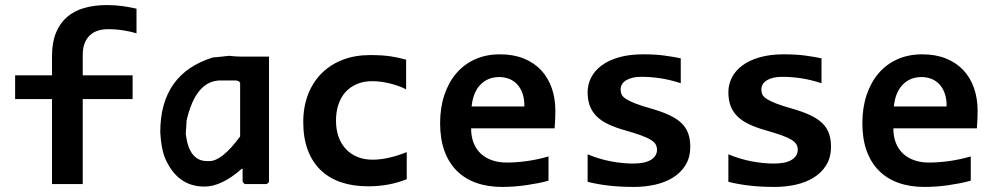

<svg xmlns="http://www.w3.org/2000/svg" viewBox="-20 -719 3889 750"><path d="M513.2 -588.9Q491.7 -595.7 462.2 -600.3Q432.6 -605 401.9 -605Q380.9 -605 362.8 -599.4Q344.7 -593.8 331.5 -581.5Q318.4 -569.3 310.8 -550.5Q303.2 -531.7 303.2 -504.9V-424.8H498V-332H303.2V0H183.1V-332H39.1V-424.8H183.1V-500Q183.1 -552.7 198.5 -590.6Q213.9 -628.4 241.9 -652.6Q270 -676.8 309.6 -688Q349.1 -699.2 397.9 -699.2Q430.2 -699.2 459.2 -695.1Q488.3 -690.9 513.2 -685.1ZM0 -496.1Z M1030.8 -498V-10.3Q1030.8 -5.4 1021 0H938Q933.1 0 927.7 -10.3V-59.6H924.3Q845.7 9.8 778.3 9.8Q670.4 9.8 622.6 -106.4Q609.4 -142.6 606 -202.6Q606 -430.7 811.5 -494.6Q818.8 -494.6 874.5 -501Q902.8 -498 918 -498ZM705.6 -195.8Q718.3 -89.8 788.6 -89.8H798.3Q847.2 -89.8 918 -186V-395Q914.6 -404.8 897.9 -404.8H841.8Q745.1 -404.8 709 -249Z M1568.8 -19Q1533.7 -4.9 1496.1 2Q1458.5 8.8 1417.5 8.8Q1358.4 8.8 1311.5 -7.3Q1264.6 -23.4 1231.9 -55.2Q1199.2 -86.9 1181.9 -133.8Q1164.6 -180.7 1164.6 -242.2Q1164.6 -301.8 1183.3 -350.1Q1202.1 -398.4 1236.3 -432.6Q1270.5 -466.8 1318.6 -485.4Q1366.7 -503.9 1425.8 -503.9Q1474.1 -503.9 1507.1 -498.8Q1540 -493.7 1566.4 -485.8V-370.1Q1536.1 -385.3 1500.7 -393.6Q1465.3 -401.9 1433.6 -401.9Q1400.4 -401.9 1374 -390.6Q1347.7 -379.4 1329.6 -359.4Q1311.5 -339.4 1302 -310.8Q1292.5 -282.2 1292.5 -248Q1292.5 -212.4 1302.7 -184.1Q1313 -155.8 1331.8 -136Q1350.6 -116.2 1377 -105.7Q1403.3 -95.2 1435.5 -95.2Q1451.2 -95.2 1468.5 -97.4Q1485.8 -99.6 1503.2 -103.8Q1520.5 -107.9 1537.4 -113.3Q1554.2 -118.7 1568.8 -125Z M2149.4 -286.1Q2149.4 -273.9 2148.7 -254.4Q2147.9 -234.9 2146.5 -217.8H1820.3Q1820.3 -185.1 1830.3 -160.2Q1840.3 -135.3 1858.6 -118.4Q1877 -101.6 1902.6 -92.8Q1928.2 -84 1959.5 -84Q1995.6 -84 2036.9 -89.6Q2078.1 -95.2 2122.6 -107.9V-13.2Q2103.5 -7.8 2081.1 -3.4Q2058.6 1 2035.2 4.4Q2011.7 7.8 1987.8 9.5Q1963.9 11.2 1941.4 11.2Q1884.8 11.2 1839.8 -4.9Q1794.9 -21 1763.7 -52.5Q1732.4 -84 1715.8 -130.4Q1699.2 -176.8 1699.2 -237.8Q1699.2 -298.3 1715.8 -347.9Q1732.4 -397.5 1762.7 -432.9Q1793 -468.3 1836.2 -487.5Q1879.4 -506.8 1932.6 -506.8Q1985.4 -506.8 2025.9 -490.5Q2066.4 -474.1 2093.8 -444.8Q2121.1 -415.5 2135.3 -375Q2149.4 -334.5 2149.4 -286.1ZM2028.3 -303.2Q2028.8 -332.5 2021 -354.2Q2013.2 -376 1999.8 -390.1Q1986.3 -404.3 1968.5 -411.1Q1950.7 -418 1930.2 -418Q1885.3 -418 1856.4 -387.9Q1827.6 -357.9 1822.3 -303.2Z M2676.3 -146Q2676.3 -103.5 2657.5 -73.5Q2638.7 -43.5 2607.7 -24.7Q2576.7 -5.9 2537.4 2.7Q2498 11.2 2457 11.2Q2402.3 11.2 2358.4 6.1Q2314.5 1 2275.4 -8.8V-116.2Q2321.3 -97.2 2366.9 -88.6Q2412.6 -80.1 2453.1 -80.1Q2500 -80.1 2523.2 -95Q2546.4 -109.9 2546.4 -133.8Q2546.4 -145 2541.5 -154.3Q2536.6 -163.6 2523.2 -172.1Q2509.8 -180.7 2485.4 -189.7Q2460.9 -198.7 2421.4 -210Q2384.8 -220.2 2357.2 -233.2Q2329.6 -246.1 2311.5 -263.7Q2293.5 -281.2 2284.4 -304.4Q2275.4 -327.6 2275.4 -358.9Q2275.4 -389.2 2289.1 -416Q2302.7 -442.9 2329.8 -463.1Q2356.9 -483.4 2397.5 -495.1Q2438 -506.8 2492.2 -506.8Q2539.1 -506.8 2575.2 -502Q2611.3 -497.1 2639.2 -491.2V-394Q2596.7 -407.7 2559.3 -413.3Q2522 -418.9 2485.4 -418.9Q2448.7 -418.9 2426.5 -405.8Q2404.3 -392.6 2404.3 -369.1Q2404.3 -357.9 2408.7 -349.1Q2413.1 -340.3 2426 -332Q2439 -323.7 2462.2 -314.7Q2485.4 -305.7 2523.4 -294.9Q2566.4 -282.7 2595.7 -268.8Q2625 -254.9 2642.8 -237.3Q2660.6 -219.7 2668.5 -197.3Q2676.3 -174.8 2676.3 -146Z M3226.1 -146Q3226.1 -103.5 3207.3 -73.5Q3188.5 -43.5 3157.5 -24.7Q3126.5 -5.9 3087.2 2.7Q3047.9 11.2 3006.8 11.2Q2952.1 11.2 2908.2 6.1Q2864.3 1 2825.2 -8.8V-116.2Q2871.1 -97.2 2916.7 -88.6Q2962.4 -80.1 3002.9 -80.1Q3049.8 -80.1 3073 -95Q3096.2 -109.9 3096.2 -133.8Q3096.2 -145 3091.3 -154.3Q3086.4 -163.6 3073 -172.1Q3059.6 -180.7 3035.2 -189.7Q3010.7 -198.7 2971.2 -210Q2934.6 -220.2 2907 -233.2Q2879.4 -246.1 2861.3 -263.7Q2843.3 -281.2 2834.2 -304.4Q2825.2 -327.6 2825.2 -358.9Q2825.2 -389.2 2838.9 -416Q2852.5 -442.9 2879.6 -463.1Q2906.7 -483.4 2947.3 -495.1Q2987.8 -506.8 3042 -506.8Q3088.9 -506.8 3125 -502Q3161.1 -497.1 3189 -491.2V-394Q3146.5 -407.7 3109.1 -413.3Q3071.8 -418.9 3035.2 -418.9Q2998.5 -418.9 2976.3 -405.8Q2954.1 -392.6 2954.1 -369.1Q2954.1 -357.9 2958.5 -349.1Q2962.9 -340.3 2975.8 -332Q2988.8 -323.7 3012 -314.7Q3035.2 -305.7 3073.2 -294.9Q3116.2 -282.7 3145.5 -268.8Q3174.8 -254.9 3192.6 -237.3Q3210.4 -219.7 3218.3 -197.3Q3226.1 -174.8 3226.1 -146Z M3798.8 -286.1Q3798.8 -273.9 3798.1 -254.4Q3797.4 -234.9 3795.9 -217.8H3469.7Q3469.7 -185.1 3479.7 -160.2Q3489.7 -135.3 3508.1 -118.4Q3526.4 -101.6 3552 -92.8Q3577.6 -84 3608.9 -84Q3645 -84 3686.3 -89.6Q3727.5 -95.2 3772 -107.9V-13.2Q3752.9 -7.8 3730.5 -3.4Q3708 1 3684.6 4.4Q3661.1 7.8 3637.2 9.5Q3613.3 11.2 3590.8 11.2Q3534.2 11.2 3489.3 -4.9Q3444.3 -21 3413.1 -52.5Q3381.8 -84 3365.2 -130.4Q3348.6 -176.8 3348.6 -237.8Q3348.6 -298.3 3365.2 -347.9Q3381.8 -397.5 3412.1 -432.9Q3442.4 -468.3 3485.6 -487.5Q3528.8 -506.8 3582 -506.8Q3634.8 -506.8 3675.3 -490.5Q3715.8 -474.1 3743.2 -444.8Q3770.5 -415.5 3784.7 -375Q3798.8 -334.5 3798.8 -286.1ZM3677.7 -303.2Q3678.2 -332.5 3670.4 -354.2Q3662.6 -376 3649.2 -390.1Q3635.7 -404.3 3617.9 -411.1Q3600.1 -418 3579.6 -418Q3534.7 -418 3505.9 -387.9Q3477.1 -357.9 3471.7 -303.2Z"/></svg>

Font: Code New Roman
Style: Bold
Weight: 700
Monospace: yes
Designer: Sam Radian
Foundry: Code New Roman
Version: Version 1.508 October 19, 2014